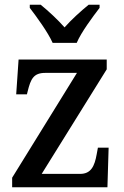

<svg xmlns="http://www.w3.org/2000/svg" viewBox="-20 -786 519 806"><path d="M201 -606H302C321 -651 369 -715 398 -753V-766H352C320 -740 279 -703 251 -671C223 -703 183 -740 151 -766H105V-753C134 -715 181 -651 201 -606ZM31 0H431L436 -166H391L386 -139C377 -88 362 -56 316 -56H155L428 -495V-536H58L48 -390H93L96 -402C109 -455 121 -480 170 -480H303L31 -40Z"/></svg>

Font: Noto Serif Ethiopic SemiCondensed Medium
Style: Regular
Weight: 500
Width: 4
Designer: Monotype Design Team
Foundry: Monotype Imaging Inc.
Version: Version 2.102